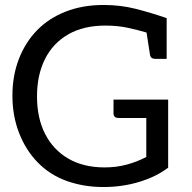

<svg xmlns="http://www.w3.org/2000/svg" viewBox="-20 -745 772 773"><path d="M396 8Q317 8 248.5 -16.5Q180 -41 130 -93Q83 -142 56.5 -210.5Q30 -279 30 -360Q30 -440 56 -507.5Q82 -575 130 -624Q177 -672 245 -698.5Q313 -725 397 -725Q465 -725 526 -709.5Q587 -694 651 -672V-508H605Q587 -508 584 -524L570 -614Q536 -624 495 -633Q454 -642 404 -642Q316 -642 254.5 -606.5Q193 -571 161 -507Q129 -443 129 -357Q129 -270 161.5 -206Q194 -142 255 -106.5Q316 -71 401 -71Q449 -71 491 -82.5Q533 -94 569 -113V-270H458Q437 -270 437 -289V-344H657V-70Q610 -34 541.5 -13Q473 8 396 8Z"/></svg>

Font: Aleo
Style: Regular
Weight: 400
Designer: Alessio Laiso
Foundry: Alessio Laiso
Version: Version 2.001; ttfautohint (v1.8.4.7-5d5b);gftools[0.9.29]